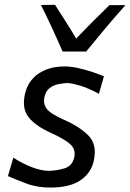

<svg xmlns="http://www.w3.org/2000/svg" viewBox="-20 -792 557 822"><path d="M195.5 11Q138 11 91.5 -6.8Q45 -24.5 14 -38L37 -117Q76 -91.5 117 -76Q158 -60.5 189.5 -60.5Q224.5 -61.5 256.8 -71.5Q289 -81.5 297.5 -117Q305.5 -151 282.2 -173.2Q259 -195.5 194 -225Q130 -254.5 101.8 -291Q73.5 -327.5 86.5 -388Q99 -445.5 144.5 -476.5Q190 -507.5 256 -507.5Q284 -507.5 315.2 -500.5Q346.5 -493.5 375.2 -483.8Q404 -474 425 -465.5L403.5 -390.5Q358 -415 321.5 -425.8Q285 -436.5 266 -436.5Q249.5 -435.5 229.2 -431.5Q209 -427.5 192.5 -415Q176 -402.5 170.5 -377Q164 -348 179.8 -326.5Q195.5 -305 255.5 -278.5Q324 -248 360 -210.2Q396 -172.5 382 -106Q371 -52 325 -20.5Q279 11 195.5 11ZM248 -571.5Q227 -620 203.8 -670.2Q180.5 -720.5 155.5 -770.5L215.5 -771.5Q238.5 -735.5 261.5 -699.5Q284.5 -663.5 306 -627Q375 -699 448.5 -770H517Q472.5 -720 431 -670.8Q389.5 -621.5 349 -571.5Z"/></svg>

Font: Commissioner Flair
Style: Italic
Weight: 400
Italic angle: -12°
Designer: Kostas Bartsokas
Foundry: Kostas Bartsokas
Version: Version 1.000; ttfautohint (v1.8.3)